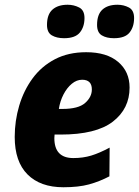

<svg xmlns="http://www.w3.org/2000/svg" viewBox="-20 -779 585 809"><path d="M247 10Q150 10 96 -44Q42 -98 42 -202Q42 -270 61 -334Q80 -398 117.5 -449Q155 -500 211.5 -529.5Q268 -559 343 -559Q430 -559 478 -518Q526 -477 526 -410Q526 -321 455.5 -266.5Q385 -212 235 -212H210Q209 -206 209 -197Q209 -113 289 -113Q330 -113 364.5 -123.5Q399 -134 442 -157L441 -36Q399 -14 355 -2Q311 10 247 10ZM228 -320H243Q310 -320 338.5 -345Q367 -370 367 -402Q367 -443 326 -443Q303 -443 282.5 -426Q262 -409 247.5 -381Q233 -353 228 -320ZM460 -618Q429 -618 409 -630Q389 -642 389 -674Q389 -718 411.5 -738.5Q434 -759 475 -759Q501 -759 523 -747.5Q545 -736 545 -703Q545 -666 526 -642Q507 -618 460 -618ZM250 -618Q219 -618 198.5 -630Q178 -642 178 -674Q178 -718 201 -738.5Q224 -759 265 -759Q291 -759 313.5 -747.5Q336 -736 336 -703Q336 -666 316.5 -642Q297 -618 250 -618Z"/></svg>

Font: Noto Sans Disp ExtBd
Style: Italic
Weight: 800
Italic angle: -12°
Designer: Monotype Design Team
Foundry: Monotype Imaging Inc.
Version: Version 2.000;GOOG;noto-source:20170915:90ef993387c0